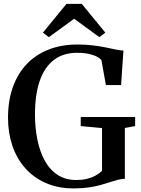

<svg xmlns="http://www.w3.org/2000/svg" viewBox="-20 -988 746 1018"><path d="M371 11Q287.5 11 222.5 -17.8Q157.5 -46.5 112.8 -97.5Q68 -148.5 45.2 -216.5Q22.5 -284.5 22.5 -363Q22.5 -454 48.2 -526.2Q74 -598.5 122.2 -648.8Q170.5 -699 238.5 -725.5Q306.5 -752 391 -752Q435 -752 471.8 -747.5Q508.5 -743 539 -736.8Q569.5 -730.5 593.2 -725.5Q617 -720.5 634.5 -720L622 -537H541.5L517.5 -670Q511 -678 495.2 -686.8Q479.5 -695.5 453 -701.8Q426.5 -708 387.5 -708Q316 -708 266.5 -670.8Q217 -633.5 191.2 -560.8Q165.5 -488 165.5 -380Q165.5 -312 177.8 -249.8Q190 -187.5 216 -138.8Q242 -90 284 -61.8Q326 -33.5 385 -33.5Q414.5 -33.5 439.8 -39.5Q465 -45.5 485.5 -56.5Q506 -67.5 521 -82V-309L408 -319.5V-367.5H696.5V-319.5L642 -309.5V-40Q622.5 -39.5 602.8 -34.2Q583 -29 560.8 -21.5Q538.5 -14 511 -6.5Q483.5 1 449.2 6Q415 11 371 11ZM239 -791 207.5 -815 332.5 -967.5H413.5L538.5 -815L507 -791L373 -888.5Z"/></svg>

Font: Merriweather 72pt SemiBold
Style: Regular
Weight: 600
Version: Version 2.100